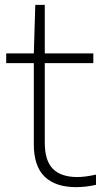

<svg xmlns="http://www.w3.org/2000/svg" viewBox="-20 -760 419 789"><path d="M374.5 -42.5V-0.5Q333 9 292.5 9Q208 9 163.5 -34Q119 -77 119 -166.5V-500.5H5.5V-540.5H119L125 -740H164V-540.5H363.5V-500.5H164V-174.5Q164 -99.5 197.5 -66Q231 -32.5 298 -32.5Q330 -32.5 374.5 -42.5Z"/></svg>

Font: Encode Sans Semi Expanded ExLight
Style: Regular
Weight: 275
Width: 6
Designer: Multiple Designers
Foundry: Impallari Type
Version: Version 2.000